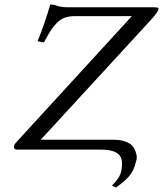

<svg xmlns="http://www.w3.org/2000/svg" viewBox="-20 -678 738 870"><path d="M319.8 -605Q292.5 -605 271.7 -597.2Q251 -589.4 233.9 -570.3Q216.8 -551.3 206.8 -534.9Q196.8 -518.6 179.2 -485.8L150.4 -491.2Q182.6 -570.8 208 -658.2Q222.7 -657.2 241.5 -651.1Q260.3 -645 287.1 -645H676.3Q686.5 -645 691.7 -644Q696.8 -643.1 697.8 -641.1Q698.7 -639.2 698.2 -636.2Q695.8 -623.5 666.5 -590.8L164.6 -44.9H493.7Q527.8 -44.9 551.8 -35.2Q575.7 -25.4 584.7 -10.7Q593.8 3.9 597.9 20.8Q602.1 37.6 596.7 51.8Q587.9 93.8 565.9 119.4Q543.9 145 505.4 171.9L487.3 163.1Q522.9 127.4 528.8 100.1Q541 43 518.1 21.5Q495.1 0 436 0H60.1Q48.8 0 45.4 -4.6Q42 -9.3 43.5 -16.1Q45.4 -24.9 57.1 -37.1L577.6 -605Z"/></svg>

Font: Linux Biolinum O
Style: Italic
Weight: 400
Italic angle: -12°
Designer: Philipp H. Poll
Foundry: Philipp H. Poll
Version: Version 1.1.3